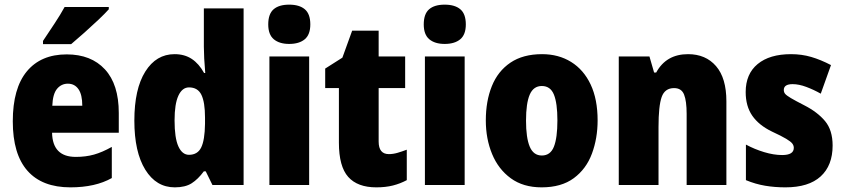

<svg xmlns="http://www.w3.org/2000/svg" viewBox="-20 -796 3630 826"><path d="M267 -562Q372 -562 431.5 -497.5Q491 -433 491 -310V-225H204Q206 -121 306 -121Q349 -121 384.5 -131Q420 -141 461 -164V-30Q390 10 283 10Q161 10 98 -61.5Q35 -133 35 -274Q35 -416 95.5 -489Q156 -562 267 -562ZM272 -436Q244 -436 225.5 -414Q207 -392 205 -341H334Q334 -389 317.5 -412.5Q301 -436 272 -436ZM448 -756Q432 -738 403.5 -711Q375 -684 343.5 -656Q312 -628 286 -606H165V-620Q189 -656 214.5 -694.5Q240 -733 258 -766H448Z M732 10Q652 10 605 -66Q558 -142 558 -277Q558 -413 605 -488Q652 -563 731 -563Q774 -563 805 -542.5Q836 -522 858 -482H863Q860 -515 858.5 -544.5Q857 -574 857 -595V-760H1028V0H894L865 -59H857Q832 -25 804.5 -7.5Q777 10 732 10ZM793 -130Q830 -130 845.5 -161.5Q861 -193 862 -263V-290Q862 -356 846.5 -388Q831 -420 793 -420Q764 -420 747.5 -384.5Q731 -349 731 -278Q731 -202 747.5 -166Q764 -130 793 -130Z M1224 -776Q1268 -776 1291.5 -756Q1315 -736 1315 -691Q1315 -647 1291 -627Q1267 -607 1224 -607Q1182 -607 1158 -627Q1134 -647 1134 -691Q1134 -736 1157 -756Q1180 -776 1224 -776ZM1310 -553V0H1139V-553Z M1653 -133Q1671 -133 1690 -138.5Q1709 -144 1730 -152V-21Q1702 -6 1670.5 2Q1639 10 1599 10Q1518 10 1478 -35Q1438 -80 1438 -182V-417H1379V-501L1453 -548L1495 -664H1609V-553H1723V-417H1609V-187Q1609 -133 1653 -133Z M1893 -776Q1937 -776 1960.5 -756Q1984 -736 1984 -691Q1984 -647 1960 -627Q1936 -607 1893 -607Q1851 -607 1827 -627Q1803 -647 1803 -691Q1803 -736 1826 -756Q1849 -776 1893 -776ZM1979 -553V0H1808V-553Z M2551 -278Q2551 -201 2526.5 -135Q2502 -69 2448.5 -29.5Q2395 10 2310 10Q2231 10 2177.5 -29Q2124 -68 2097 -133.5Q2070 -199 2070 -278Q2070 -361 2096 -425.5Q2122 -490 2176 -526.5Q2230 -563 2312 -563Q2383 -563 2437 -529.5Q2491 -496 2521 -432.5Q2551 -369 2551 -278ZM2243 -277Q2243 -203 2259 -165Q2275 -127 2311 -127Q2348 -127 2363 -165Q2378 -203 2378 -278Q2378 -352 2363 -389Q2348 -426 2311 -426Q2275 -426 2259 -389Q2243 -352 2243 -277Z M2940 -563Q3016 -563 3060.5 -511.5Q3105 -460 3105 -360V0H2934V-306Q2934 -361 2923 -389Q2912 -417 2880 -417Q2840 -417 2826.5 -378.5Q2813 -340 2813 -250V0H2642V-553H2774L2794 -484H2803Q2846 -563 2940 -563Z M3562 -170Q3562 -84 3510.5 -37Q3459 10 3359 10Q3313 10 3271.5 3Q3230 -4 3189 -21V-174Q3226 -154 3267.5 -141.5Q3309 -129 3345 -129Q3395 -129 3395 -160Q3395 -170 3388.5 -178.5Q3382 -187 3362 -199Q3342 -211 3301 -230Q3245 -257 3216.5 -298Q3188 -339 3188 -400Q3188 -478 3239.5 -520.5Q3291 -563 3383 -563Q3429 -563 3470 -551Q3511 -539 3555 -516L3511 -393Q3481 -410 3449 -422Q3417 -434 3390 -434Q3352 -434 3352 -409Q3352 -399 3358 -392Q3364 -385 3382.5 -374Q3401 -363 3440 -343Q3497 -314 3529.5 -275Q3562 -236 3562 -170Z"/></svg>

Font: Noto Sans Lao Condensed Black
Style: Regular
Weight: 900
Width: 3
Designer: Monotype Design Team
Foundry: Monotype Imaging Inc.
Version: Version 2.003; ttfautohint (v1.8.4.7-5d5b)